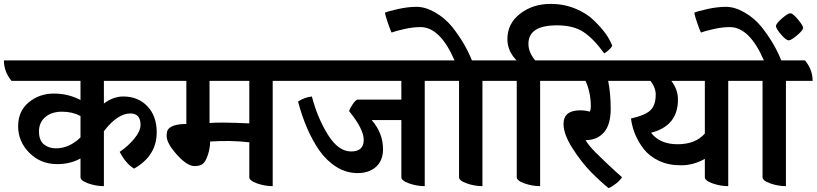

<svg xmlns="http://www.w3.org/2000/svg" viewBox="-69 -935 4189 985"><path d="M464 -520V-404Q512 -440 563 -440Q640 -440 687.5 -389.5Q735 -339 735 -256Q735 -136 619 -70Q577 -95 545 -156Q586 -183 619 -222.5Q652 -262 652 -294Q652 -353 600 -353Q534 -353 464 -262V20Q424 20 384 6Q344 -8 344 -26V-122Q291 -93 225 -93Q139 -93 81.5 -151Q24 -209 24 -287Q24 -365 78.5 -410Q133 -455 207 -455Q281 -455 344 -422V-520H-10Q-49 -568 -49 -625H771Q810 -577 810 -520ZM344 -340Q302 -362 249 -362Q196 -362 163.5 -334.5Q131 -307 131 -261Q131 -215 156 -194.5Q181 -174 218 -174Q286 -174 344 -230Z M1467 -520H1330V20Q1290 20 1250 6Q1210 -8 1210 -26V-205Q1113 -216 1009 -209Q1009 -175 997.5 -140.5Q986 -106 971.5 -94.5Q957 -83 929 -83Q891 -83 838.5 -141.5Q786 -200 786 -237Q786 -263 794 -272Q816 -299 887 -299V-520H754Q715 -568 715 -625H1428Q1467 -577 1467 -520ZM1006 -304Q1058 -309 1210 -302V-520H1006Z M2246 -520H2110V20Q2070 20 2030 6Q1990 -8 1990 -26V-319H1838Q1896 -252 1896 -170Q1896 -111 1860 -79Q1824 -47 1766 -47Q1708 -47 1658 -78Q1608 -109 1570 -162Q1500 -263 1460 -414Q1493 -436 1531 -440Q1560 -329 1613.5 -243.5Q1667 -158 1732 -158Q1797 -158 1797 -217Q1797 -273 1722 -365Q1726 -379 1740 -399.5Q1754 -420 1764 -424H1990V-520H1408Q1369 -568 1369 -625H2207Q2246 -577 2246 -520Z M2543 -520H2406V20Q2366 20 2326 6Q2286 -8 2286 -26V-520H2188Q2149 -568 2149 -625H2263Q2189 -796 2088 -796Q2049 -796 2003 -785.5Q1957 -775 1940 -768Q1936 -774 1922 -814Q1908 -854 1906 -870Q1921 -877 1972.5 -888.5Q2024 -900 2068.5 -900Q2113 -900 2163 -871.5Q2213 -843 2250 -798Q2318 -712 2352 -625H2504Q2543 -577 2543 -520Z M2445 -625H2581Q2534 -674 2534 -734Q2534 -814 2599 -864.5Q2664 -915 2756 -915Q2823 -915 2882 -891Q2941 -867 2978 -830Q3050 -761 3072 -700Q3061 -680 3031 -661Q2975 -738 2923.5 -771.5Q2872 -805 2788 -805Q2642 -805 2642 -710Q2642 -666 2677 -625H2800Q2839 -577 2839 -520H2702V20Q2662 20 2622 6Q2582 -8 2582 -26V-520H2484Q2445 -568 2445 -625Z M3190 -520H3051Q3064 -456 3064 -376Q3064 -296 3029.5 -256Q2995 -216 2935 -216Q2952 -187 2987.5 -152Q3023 -117 3040 -101Q3096 -48 3122 -26Q3114 -11 3091 7Q3068 25 3053 30Q3011 -4 2963 -52.5Q2915 -101 2868.5 -173.5Q2822 -246 2822 -299Q2822 -369 2908 -369Q2935 -369 2956 -362Q2962 -371 2962 -390Q2962 -460 2935 -520H2780Q2741 -568 2741 -625H3151Q3190 -577 3190 -520Z M3805 -520H3667V20Q3627 20 3587 6Q3547 -8 3547 -26V-120Q3489 -87 3424.5 -87Q3360 -87 3311.5 -110Q3263 -133 3234 -170Q3179 -241 3168 -327Q3240 -343 3267.5 -369Q3295 -395 3295 -450Q3295 -485 3268 -520H3130Q3091 -568 3091 -625H3766Q3805 -577 3805 -520ZM3547 -520H3375Q3409 -476 3409 -424Q3409 -289 3271 -254Q3316 -195 3407.5 -195Q3499 -195 3547 -250Z M4100 -520H3963V20Q3923 20 3883 6Q3843 -8 3843 -26V-520H3745Q3706 -568 3706 -625H3850Q3776 -796 3675 -796Q3636 -796 3590 -785.5Q3544 -775 3527 -768Q3523 -774 3509 -814Q3495 -854 3493 -870Q3508 -877 3559.5 -888.5Q3611 -900 3655.5 -900Q3700 -900 3750 -871.5Q3800 -843 3837 -798Q3905 -712 3939 -625H4061Q4100 -577 4100 -520ZM4051 -792Q4051 -780 4020.5 -754Q3990 -728 3977 -728Q3964 -728 3938 -758Q3912 -788 3912 -801Q3912 -814 3942.5 -840.5Q3973 -867 3985.5 -867Q3998 -867 4024.5 -835.5Q4051 -804 4051 -792Z"/></svg>

Font: Karma
Style: Bold
Weight: 700
Designer: Joana Correia
Foundry: Indian Type Foundry
Version: Version 1.202;PS 1.0;hotconv 1.0.78;makeotf.lib2.5.61930; tt